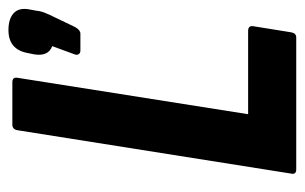

<svg xmlns="http://www.w3.org/2000/svg" viewBox="-150 -554 704 443"><g transform="rotate(-90 201.5 -332.0)"><path d="M33 0Q20 0 23 -12L123 -643Q125 -655 136 -655H234Q246 -655 244 -643L160 -111H352Q365 -111 363 -99L349 -12Q347 0 337 0ZM307 -498Q301 -498 298.5 -502Q296 -506 298 -511L317 -563Q293 -572 298 -604L301 -619Q309 -664 354 -664Q380 -664 393 -652Q406 -640 402 -617L399 -601Q398 -590 394 -580Q390 -570 384 -558L361 -510Q354 -498 346 -498Z"/></g></svg>

Font: Sofia Sans Condensed ExtraBold
Style: Italic
Weight: 800
Italic angle: -9°
Version: Version 4.100